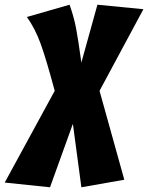

<svg xmlns="http://www.w3.org/2000/svg" viewBox="-113 -568 628 814"><path d="M309 -183 414 194 232 226 196 -43 99 226 -93 206 119 -183Q83 -317 59.5 -382Q36 -447 1 -496L182 -548Q200 -497 209 -451Q218 -405 232 -303L300 -548L495 -529Z"/></svg>

Font: Fira Sans Condensed Black
Style: Italic
Weight: 900
Width: 3
Italic angle: -8°
Designer: Carrois Corporate & Edenspiekermann AG
Foundry: Carrois Corporate GbR & Edenspiekermann AG
Version: Version 4.203